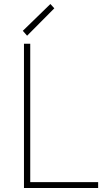

<svg xmlns="http://www.w3.org/2000/svg" viewBox="-20 -938 536 958"><path d="M99.6 0V-719.7H130.9V-29.3H469.7V0ZM115.2 -759.8 93.8 -784.2 231.4 -918 251 -896.5Z"/></svg>

Font: Reddit Sans ExtraLight
Style: Regular
Weight: 250
Designer: Stephen Hutchings
Foundry: Reddit
Version: Version 1.014